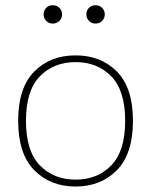

<svg xmlns="http://www.w3.org/2000/svg" viewBox="-20 -696 568 722"><path d="M264.2 -487.8Q359.4 -487.8 419.7 -426.8Q480 -365.7 480 -241.7Q480 -117.7 419.7 -56.2Q359.4 5.4 264.2 5.4Q168.9 5.4 108.6 -56.2Q48.3 -117.7 48.3 -241.7Q48.3 -365.7 108.6 -426.8Q168.9 -487.8 264.2 -487.8ZM264.2 -462.4Q181.6 -462.4 129.6 -408.7Q77.6 -355 77.6 -241.7Q77.6 -128.4 129.6 -74.5Q181.6 -20.5 264.2 -20.5Q346.7 -20.5 398.7 -74.5Q450.7 -128.4 450.7 -241.7Q450.7 -355 398.7 -408.7Q346.7 -462.4 264.2 -462.4ZM144 -642.1Q144 -656.2 153.6 -666.3Q163.1 -676.3 178.2 -676.3Q193.8 -676.3 203.6 -666.3Q213.4 -656.2 213.4 -642.1Q213.4 -627.9 203.6 -617.7Q193.8 -607.4 178.2 -607.4Q163.1 -607.4 153.6 -617.7Q144 -627.9 144 -642.1ZM304.7 -642.1Q304.7 -656.2 314.2 -666.3Q323.7 -676.3 338.9 -676.3Q354.5 -676.3 364.3 -666.3Q374 -656.2 374 -642.1Q374 -627.9 364.3 -617.7Q354.5 -607.4 338.9 -607.4Q323.7 -607.4 314.2 -617.7Q304.7 -627.9 304.7 -642.1Z"/></svg>

Font: Estedad-FD Thin
Style: Regular
Weight: 100
Designer: Amin Abedi
Version: Version 7.3